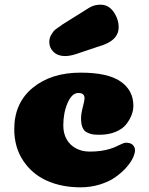

<svg xmlns="http://www.w3.org/2000/svg" viewBox="-20 -795 639 822"><path d="M342 -374Q342 -397 316 -397Q288 -397 269.5 -354.5Q251 -312 251 -258Q251 -225 264.5 -200Q278 -175 304 -160.5Q330 -146 364 -146Q415 -146 452 -158Q467 -162 488.5 -173Q510 -184 519 -184Q539 -184 548.5 -174.5Q558 -165 558 -152Q558 -138 548.5 -118Q539 -98 519 -76Q499 -54 472.5 -35.5Q446 -17 407 -5Q368 7 325 7Q244 7 180.5 -21.5Q117 -50 79 -107.5Q41 -165 41 -242Q41 -354 120 -419Q199 -484 325 -484Q442 -484 496.5 -446Q551 -408 551 -342Q551 -323 543.5 -303Q536 -283 520.5 -263Q505 -243 475 -230.5Q445 -218 405 -218Q387 -218 375.5 -220Q364 -222 351.5 -228.5Q339 -235 333 -250Q327 -265 327 -288Q327 -308 334.5 -336.5Q342 -365 342 -374ZM362 -762Q384 -775 410 -775Q445 -775 466.5 -744Q488 -713 488 -678Q488 -628 426 -604L304 -563Q279 -555 258 -555Q228 -555 209.5 -572.5Q191 -590 191 -615Q191 -632 199.5 -646.5Q208 -661 216.5 -668Q225 -675 242 -686Q245 -688 247 -690Z"/></svg>

Font: Coiny 2.0
Style: Regular
Weight: 400
Version: Version 1.001 July 11, 2018